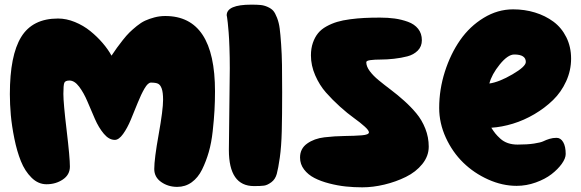

<svg xmlns="http://www.w3.org/2000/svg" viewBox="-20 -804 2474 818"><path d="M22 -402.8Q22 -567.9 70.3 -646.5Q118.7 -725.1 227.1 -725.1Q262.7 -725.1 299.1 -710.2Q335.4 -695.3 364.7 -671.6Q394 -647.9 417.2 -620.8Q440.4 -593.8 455.1 -566.9Q469.7 -588.4 478.5 -600.8Q487.3 -613.3 503.2 -633.3Q519 -653.3 531.7 -665.8Q544.4 -678.2 562.7 -693.1Q581.1 -708 598.6 -716.1Q616.2 -724.1 638.4 -730Q660.6 -735.8 684.1 -735.8Q896 -735.8 896 -415Q896 -372.6 893.8 -333.5Q891.6 -294.4 886.2 -245.1Q880.9 -195.8 869.4 -156Q857.9 -116.2 840.8 -81.5Q823.7 -46.9 796.6 -27.3Q769.5 -7.8 734.9 -7.8Q696.3 -7.8 666.7 -28.6Q637.2 -49.3 637.2 -84Q637.2 -127 656 -231.4Q674.8 -335.9 674.8 -378.9Q674.8 -410.6 668.9 -426.8Q663.1 -442.9 653.1 -447.5Q643.1 -452.1 623 -452.1Q610.4 -452.1 595.7 -427Q581.1 -401.9 566.7 -366Q552.2 -330.1 537.4 -294.2Q522.5 -258.3 504.4 -233.2Q486.3 -208 469.2 -208Q444.3 -208 422.4 -234.1Q400.4 -260.3 384.3 -297.4Q368.2 -334.5 352.5 -371.6Q336.9 -408.7 317.1 -434.8Q297.4 -460.9 275.9 -460.9Q257.8 -460.9 253.9 -450.9Q250 -440.9 250 -403.8Q250 -365.2 263.9 -249Q277.8 -132.8 277.8 -94.2Q277.8 -59.6 247.8 -39.3Q217.8 -19 178.2 -19Q142.6 -19 114.3 -47.1Q85.9 -75.2 69.1 -117.2Q52.2 -159.2 41.3 -213.1Q30.3 -267.1 26.1 -313.7Q22 -360.4 22 -402.8Z M1050.8 -784.2Q1075.2 -784.2 1090.3 -782.7Q1105.5 -781.2 1120.6 -774.4Q1135.7 -767.6 1144 -758.3Q1152.3 -749 1160.4 -728Q1168.5 -707 1171.6 -682.6Q1174.8 -658.2 1177.7 -616Q1180.7 -573.7 1181.4 -527.3Q1182.1 -481 1182.1 -411.1Q1182.1 -310.1 1180.4 -244.4Q1178.7 -178.7 1172.1 -132.6Q1165.5 -86.4 1159.2 -63.2Q1152.8 -40 1136 -27.6Q1119.1 -15.1 1105.2 -13.2Q1091.3 -11.2 1062 -11.2Q955.1 -11.2 955.1 -165Q955.1 -186.5 957 -334.2Q959 -481.9 959 -513.2Q959 -561.5 957.5 -601.8Q956.1 -642.1 954.1 -666.3Q952.1 -690.4 950.4 -706.8Q948.7 -723.1 947.3 -731L945.8 -738.8Q945.8 -784.2 1050.8 -784.2Z M1598.6 -729Q1632.8 -729 1661.4 -725.1Q1689.9 -721.2 1717.8 -711.2Q1745.6 -701.2 1761.5 -681.2Q1777.3 -661.1 1777.3 -632.8Q1777.3 -606 1759.8 -588.4Q1742.2 -570.8 1715.8 -564Q1689.5 -557.1 1658.9 -553.7Q1628.4 -550.3 1602.1 -550.3Q1575.7 -550.3 1558.1 -547.9Q1540.5 -545.4 1540.5 -539.1Q1540.5 -521 1555.2 -501.2Q1569.8 -481.4 1593.3 -462.2Q1616.7 -442.9 1645.3 -421.4Q1673.8 -399.9 1702.1 -374.5Q1730.5 -349.1 1753.9 -321Q1777.3 -293 1792 -256.1Q1806.6 -219.2 1806.6 -179.2Q1806.6 -139.2 1779.3 -105.2Q1752 -71.3 1709.2 -50.3Q1666.5 -29.3 1617.7 -17.6Q1568.8 -5.9 1523.4 -5.9Q1487.8 -5.9 1453.1 -9.5Q1418.5 -13.2 1382.6 -22.5Q1346.7 -31.7 1319.6 -45.7Q1292.5 -59.6 1275.4 -82Q1258.3 -104.5 1258.3 -132.8Q1258.3 -170.9 1288.6 -192.4Q1318.8 -213.9 1362.1 -219Q1405.3 -224.1 1448.2 -224.6Q1491.2 -225.1 1521.5 -227.5Q1551.8 -230 1551.8 -240.2Q1551.8 -248.5 1533.4 -265.1Q1515.1 -281.7 1487.8 -301.3Q1460.4 -320.8 1428.2 -349.9Q1396 -378.9 1368.7 -409.9Q1341.3 -440.9 1323 -482.9Q1304.7 -524.9 1304.7 -567.9Q1304.7 -597.7 1313 -621.6Q1321.3 -645.5 1335 -662.4Q1348.6 -679.2 1370.6 -691.4Q1392.6 -703.6 1416.3 -710.7Q1439.9 -717.8 1471.4 -721.9Q1502.9 -726.1 1532.2 -727.5Q1561.5 -729 1598.6 -729Z M2073.2 -259.8Q2082.5 -245.1 2090.3 -235.4Q2098.1 -225.6 2111.8 -213.1Q2125.5 -200.7 2144 -194.3Q2162.6 -188 2185.1 -188Q2226.6 -188 2255.4 -192.4Q2284.2 -196.8 2295.4 -202.4Q2306.6 -208 2321 -212.4Q2335.4 -216.8 2351.1 -216.8Q2368.7 -216.8 2379.4 -198.5Q2390.1 -180.2 2390.1 -147.9Q2390.1 -129.4 2373.5 -106.2Q2356.9 -83 2329.8 -62Q2302.7 -41 2262.7 -26.6Q2222.7 -12.2 2181.2 -12.2Q2120.1 -12.2 2059.8 -39.3Q1999.5 -66.4 1953.6 -111.1Q1907.7 -155.8 1879.4 -217.5Q1851.1 -279.3 1851.1 -344.2Q1851.1 -422.4 1875.2 -498.3Q1899.4 -574.2 1940.4 -633.1Q1981.4 -691.9 2040.8 -728Q2100.1 -764.2 2166 -764.2Q2215.3 -764.2 2259.3 -750.7Q2303.2 -737.3 2337.9 -711.7Q2372.6 -686 2392.8 -645.3Q2413.1 -604.5 2413.1 -554.2Q2413.1 -503.9 2392.1 -457.8Q2371.1 -411.6 2336.2 -377.7Q2301.3 -343.8 2256.8 -317.6Q2212.4 -291.5 2165.3 -277.1Q2118.2 -262.7 2073.2 -259.8ZM2220.2 -540Q2220.2 -571.8 2170.9 -571.8Q2143.6 -571.8 2109.1 -529.3Q2074.7 -486.8 2064.9 -448.2Q2106.4 -454.1 2163.3 -487.3Q2220.2 -520.5 2220.2 -540Z"/></svg>

Font: Blue Custard
Style: Regular
Weight: 400
Version: Version 01.01